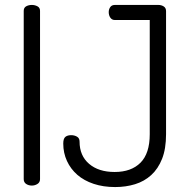

<svg xmlns="http://www.w3.org/2000/svg" viewBox="-20 -751 765 777"><path d="M76 -707Q76 -720 86 -725.5Q96 -731 109 -731Q121 -731 131.5 -725.5Q142 -720 142 -707V-26Q142 -13 131.5 -6.5Q121 0 109 0Q96 0 86 -6.5Q76 -13 76 -26ZM445 -670Q433 -670 426.5 -679.5Q420 -689 420 -702Q420 -713 426 -722Q432 -731 445 -731H621Q633 -731 642.5 -725Q652 -719 652 -706V-208Q652 -149 636 -108.5Q620 -68 592 -42.5Q564 -17 526.5 -5.5Q489 6 446 6Q398 6 359 -7Q320 -20 293 -43.5Q266 -67 251 -99.5Q236 -132 236 -170Q236 -190 244.5 -197Q253 -204 268 -204Q281 -204 291.5 -198Q302 -192 302 -178Q302 -121 340.5 -88Q379 -55 444 -55Q511 -55 548.5 -92.5Q586 -130 586 -208V-670Z"/></svg>

Font: Dosis
Style: Book
Weight: 400
Designer: EdgarTolentino, PabloImpallari, IginoMarini
Foundry: EdgarTolentino, PabloImpallari, IginoMarini
Version: Version 1.007